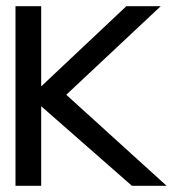

<svg xmlns="http://www.w3.org/2000/svg" viewBox="-20 -600 572 620"><path d="M30 0H113V-257L406 0H518L194 -294L499 -580H388L113 -321V-580H30Z"/></svg>

Font: Charger Pro
Style: Bd
Weight: 700
Designer: Jasper
Foundry: Cannot Into Space Fonts
Version: Version 1.09